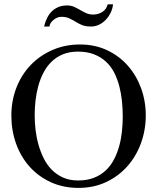

<svg xmlns="http://www.w3.org/2000/svg" viewBox="-20 -873 747 908"><path d="M669.4 -327.6Q669.4 -258.3 646.7 -196Q624 -133.8 582.3 -86.7Q540.5 -39.6 481.9 -12Q423.3 15.6 351.1 15.6Q278.8 15.6 220 -11.5Q161.1 -38.6 119.6 -85.2Q78.1 -131.8 55.9 -194.1Q33.7 -256.3 33.7 -326.2Q33.7 -396.5 57.4 -457.8Q81.1 -519 124.3 -564.5Q167.5 -609.9 227.3 -636.2Q287.1 -662.6 358.4 -662.6Q428.7 -662.6 486.1 -635.7Q543.5 -608.9 584.2 -562.7Q625 -516.6 647.2 -455.8Q669.4 -395 669.4 -327.6ZM560.5 -321.3Q560.5 -356.9 556.9 -393.6Q553.2 -430.2 544.4 -464.6Q535.6 -499 520.5 -528.8Q505.4 -558.6 481.7 -580.8Q458 -603 425 -616Q392.1 -628.9 348.6 -628.9Q308.1 -628.9 277.1 -616Q246.1 -603 223.4 -580.8Q200.7 -558.6 185.3 -528.8Q169.9 -499 160.9 -465.6Q151.9 -432.1 147.9 -397Q144 -361.8 144 -328.6Q144 -296.4 147.9 -260.7Q151.9 -225.1 161.4 -190.9Q170.9 -156.7 186 -125.7Q201.2 -94.7 224.1 -71Q247.1 -47.4 278.1 -33.4Q309.1 -19.5 349.6 -19.5Q392.1 -19.5 424.3 -32.2Q456.5 -44.9 480 -66.9Q503.4 -88.9 518.8 -118.4Q534.2 -147.9 543.5 -181.2Q552.7 -214.4 556.6 -250.5Q560.5 -286.6 560.5 -321.3ZM514.6 -852.5Q512.7 -833 503.9 -814.2Q495.1 -795.4 481.2 -780.5Q467.3 -765.6 449.5 -756.6Q431.6 -747.6 410.6 -747.6Q383.8 -747.6 367.4 -754.6Q351.1 -761.7 337.2 -770.3Q323.2 -778.8 308.1 -786.1Q293 -793.5 269.5 -793.5Q259.3 -793.5 250 -789.3Q240.7 -785.2 232.9 -778.8Q225.1 -772.5 219.7 -764.2Q214.4 -755.9 213.9 -747.6H188.5Q193.4 -768.6 202.4 -787.1Q211.4 -805.7 224.6 -818.8Q237.8 -832 255.9 -839.6Q273.9 -847.2 296.9 -847.2Q315.9 -847.2 330.6 -840.6Q345.2 -834 359.1 -825.7Q373 -817.4 387.7 -810.8Q402.3 -804.2 421.4 -804.2Q444.8 -804.2 464.1 -816.7Q483.4 -829.1 489.3 -852.5Z"/></svg>

Font: Kitab
Style: Regular
Weight: 400
Designer: SIL International
Foundry: Khaled Hosny
Version: Version 1.000